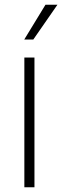

<svg xmlns="http://www.w3.org/2000/svg" viewBox="-20 -788 262 808"><path d="M82.5 0V-545.9H125V0ZM82 -621.6 171.4 -768.1H221.7L120.1 -621.6Z"/></svg>

Font: Inter Tight ExtraLight
Style: Regular
Weight: 250
Designer: Rasmus Andersson
Foundry: rsms
Version: Version 3.004